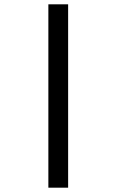

<svg xmlns="http://www.w3.org/2000/svg" viewBox="-20 -720 540 890"><path d="M204.2 150V-700H295.8V150Z"/></svg>

Font: Funnel Display SemiBold
Style: Regular
Weight: 600
Designer: NORD ID, Kristian Moeller
Foundry: Dicotype
Version: Version 1.000